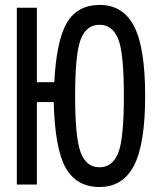

<svg xmlns="http://www.w3.org/2000/svg" viewBox="-20 -745 640 775"><path d="M196.8 -333H128.9V0H47.9V-713.9H128.9V-413.1H199.2Q208 -583.5 250.7 -654.3Q293.5 -725.1 382.8 -725.1Q476.6 -725.1 521.2 -638.9Q565.9 -552.7 565.9 -357.9Q565.9 -164.1 521 -77.1Q476.1 9.8 381.8 9.8Q289.1 9.8 245.4 -67.1Q201.7 -144 196.8 -333ZM381.8 -69.8Q433.6 -69.8 456.8 -126.7Q480 -183.6 480 -357.9Q480 -533.7 456.5 -589.4Q433.1 -645 381.8 -645Q329.1 -645 306.2 -587.2Q283.2 -529.3 283.2 -357.9Q283.2 -188 305.9 -128.9Q328.6 -69.8 381.8 -69.8Z"/></svg>

Font: Noto Mono
Style: Regular
Weight: 400
Designer: Monotype Design Team
Foundry: Monotype Imaging Inc.
Version: Version 1.00